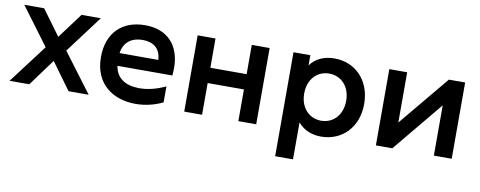

<svg xmlns="http://www.w3.org/2000/svg" viewBox="-63 -835 3313 1324"><g transform="rotate(10 1593.5 -173.5)"><path d="M9 0H147L285 -188L422 0H563L358 -273L554 -534H419L287 -357L157 -534H18L214 -271Z M891 6C956 6 1021 -9 1081 -38V-150C1016 -119 954 -105 898 -105C801 -105 736 -147 724 -231H1108C1110 -249 1111 -266 1111 -283C1111 -441 1022 -540 864 -540C701 -540 601 -438 601 -271C601 -84 732 6 891 6ZM994 -320H723C733 -398 789 -437 865 -437C938 -437 990 -401 994 -320Z M1232 0H1357V-222H1611V0H1736V-534H1611V-329H1357V-534H1232Z M2190 -541C2119 -541 2060 -516 2021 -463V-534H1903V194H2028V-65C2068 -17 2125 6 2190 6C2335 6 2445 -101 2445 -267C2445 -433 2335 -541 2190 -541ZM2172 -432C2255 -432 2319 -368 2319 -267C2319 -166 2255 -102 2172 -102C2089 -102 2025 -166 2025 -267C2025 -368 2089 -432 2172 -432Z M2574 0H2689L2980 -352V0H3105V-534H2991L2699 -182V-534H2574Z"/></g></svg>

Font: Chess Sans SemiBold
Style: Regular
Weight: 600
Designer: Wolf Bōese
Foundry: Wolf Bōese
Version: Version 7.223;Glyphs 3.3 (3306)